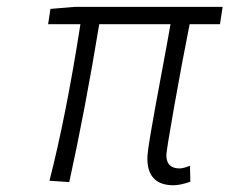

<svg xmlns="http://www.w3.org/2000/svg" viewBox="-20 -530 673 563"><path d="M488.8 13.2Q412.1 13.2 412.1 -65.9Q412.1 -83 422.9 -145.5Q433.6 -208 452.4 -308.1Q471.2 -408.2 480 -459H271Q229.5 -207 183.1 3.9L125 0Q173.8 -189.5 215.8 -459H121.1L127.9 -503.9L198.2 -509.8H632.8L625 -459H536.1Q514.2 -350.1 491 -218.8Q467.8 -87.4 467.8 -75.2Q467.8 -36.1 506.8 -36.1Q517.1 -36.1 537.1 -43.9L538.1 2.9Q508.3 13.2 488.8 13.2Z"/></svg>

Font: Office Code Pro D Light Italic
Style: Regular
Weight: 300
Italic angle: -9°
Designer: Nathan Rutzky & Paul D. Hunt
Foundry: Adobe Systems Incorporated
Version: Version 1.004;PS 001.004;hotconv 1.0.70;makeotf.lib2.5.58329